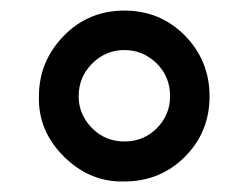

<svg xmlns="http://www.w3.org/2000/svg" viewBox="-20 -744 468 361"><path d="M53.2 -563Q53.2 -628.4 99.6 -676.3Q146 -724.1 213.9 -724.1Q281.2 -724.1 327.6 -677.2Q374 -629.9 374 -563Q374 -495.1 327.1 -448.7Q280.8 -402.8 213.9 -402.8Q149.4 -400.9 100.3 -449.5Q51.3 -498 53.2 -563ZM127.9 -563Q127.9 -528.8 152.8 -503.4Q177.7 -478 213.9 -478Q250 -478 274.9 -502.9Q299.8 -528.3 299.8 -563Q299.8 -600.1 274.4 -625Q248.5 -649.9 213.9 -649.9Q178.7 -649.9 153.3 -624.5Q127.9 -599.1 127.9 -563Z"/></svg>

Font: Open Sans
Style: SemiBold
Weight: 600
Foundry: Ascender Corporation
Version: Version 1.10